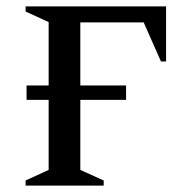

<svg xmlns="http://www.w3.org/2000/svg" viewBox="-20 -580 567 600"><path d="M60 0V-16L132 -49V-268H63V-313H132V-511L60 -544V-560H499V-388H483L429 -510H231V-313H374V-268H231V-49L304 -16V0Z"/></svg>

Font: Spectral SC Medium
Style: Regular
Weight: 500
Designer: Jean-Baptiste Levee
Foundry: Production Type
Version: Version 2.001